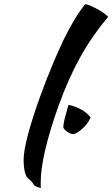

<svg xmlns="http://www.w3.org/2000/svg" viewBox="-20 -850 551 943"><path d="M96 -64Q96 -108 117 -187.5Q138 -267 176 -373Q238 -542 292.5 -654.5Q347 -767 399 -830Q411 -828 428.5 -820Q446 -812 463 -802.5Q480 -793 493.5 -783Q507 -773 511 -767Q433 -675 374 -569Q315 -463 266 -326Q224 -208 202 -113.5Q180 -19 180 44Q180 61 180 65Q180 69 181 73Q167 71 157 66Q147 61 144 54Q142 49 133 39.5Q124 30 117 25Q108 19 102 -6.5Q96 -32 96 -64ZM338 -191Q325 -193 310 -203Q295 -213 291 -224Q291 -234 294 -250Q297 -266 301.5 -282Q306 -298 310 -312.5Q314 -327 316 -334Q325 -334 340.5 -329Q356 -324 372.5 -315.5Q389 -307 403 -296Q417 -285 425 -273Q418 -256 406 -241Q394 -226 381.5 -215Q369 -204 357 -197.5Q345 -191 338 -191Z"/></svg>

Font: Kaushan Script
Style: Regular
Weight: 400
Designer: Pablo Impallari
Foundry: Pablo Impallari
Version: Version 1.002